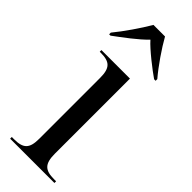

<svg xmlns="http://www.w3.org/2000/svg" viewBox="-255 -787 809 809"><g transform="rotate(45 149.0 -383.0)"><path d="M5 -616V-606H13C51 -634 111 -678 144 -713C171 -682 241 -628 273 -606H282V-616C247 -657 203 -721 178 -766H109C83 -721 39 -657 5 -616ZM21 0H285V-10H273C219 -10 199 -28 199 -89V-536H29V-526H35C89 -526 108 -508 108 -449V-86C108 -28 89 -10 34 -10H21Z"/></g></svg>

Font: Noto Serif Display SemiCondensed
Style: Regular
Weight: 400
Width: 4
Designer: Monotype Design Team
Foundry: Monotype Imaging Inc.
Version: Version 2.009